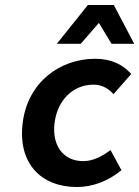

<svg xmlns="http://www.w3.org/2000/svg" viewBox="-20 -739 559 771"><path d="M289 12C349 12 411 -10 463 -52L468 -55L424 -136L419 -133C389 -111 354 -92 314 -92C236 -92 188 -152 199 -245C211 -339 275 -399 355 -399C386 -399 411 -387 433 -364L436 -361L507 -442L504 -445C474 -478 429 -503 362 -503C221 -503 91 -409 71 -245C51 -83 145 12 289 12ZM304 -563 377 -647 428 -563H519L437 -719H333L208 -563Z"/></svg>

Font: Falling Sky
Style: MedObl
Weight: 500
Designer: Paul D. Hunt
Foundry: Adobe Systems Incorporated
Version: Version 1.02